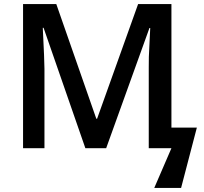

<svg xmlns="http://www.w3.org/2000/svg" viewBox="-20 -734 1010 951"><path d="M505.9 0H402.8L195.8 -596.2H191.9Q200.2 -431.6 200.2 -393.1V0H94.2V-713.9H258.8L457 -146H460.9L664.1 -713.9H829.1V-102.1H955.1L877 196.8H744.1L829.1 0H716.8V-398.9Q716.8 -433.1 717.3 -452.6Q717.8 -472.2 724.1 -595.2H720.2Z"/></svg>

Font: Open Sans
Style: SemiBold
Weight: 600
Foundry: Ascender Corporation
Version: Version 1.10